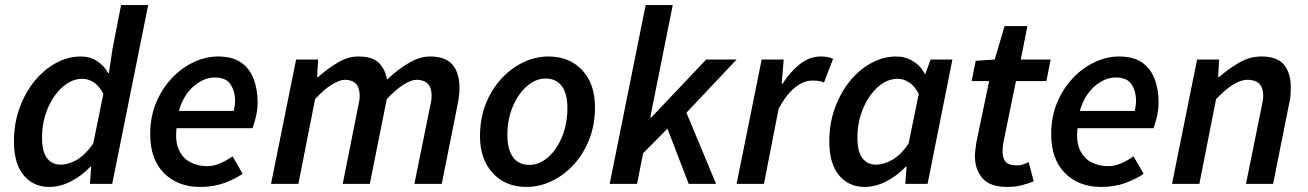

<svg xmlns="http://www.w3.org/2000/svg" viewBox="-20 -726 5164 758"><path d="M175 12Q111 12 73 -34.5Q35 -81 35 -167Q35 -238 57 -299Q79 -360 116 -405.5Q153 -451 200.5 -477Q248 -503 299 -503Q335 -503 363 -485Q391 -467 407 -438H410L424 -532L458 -706H565L423 0H335L340 -68H337Q303 -32 260 -10Q217 12 175 12ZM219 -76Q251 -76 284 -95.5Q317 -115 348 -159L388 -355Q372 -387 350 -401Q328 -415 305 -415Q264 -415 227.5 -383Q191 -351 168.5 -298Q146 -245 146 -182Q146 -128 165.5 -102Q185 -76 219 -76Z M770 12Q682 12 627.5 -42.5Q573 -97 573 -196Q573 -265 596.5 -321Q620 -377 659 -418Q698 -459 745.5 -481Q793 -503 841 -503Q898 -503 932 -479Q966 -455 981.5 -414Q997 -373 997 -322Q997 -291 989.5 -262Q982 -233 977 -220H677Q671 -167 686.5 -134Q702 -101 731.5 -85.5Q761 -70 798 -70Q824 -70 851 -82Q878 -94 898 -109L938 -40Q908 -19 865.5 -3.5Q823 12 770 12ZM686 -288H903Q905 -298 906.5 -308Q908 -318 908 -329Q908 -365 890.5 -392.5Q873 -420 828 -420Q784 -420 744 -385Q704 -350 686 -288Z M1050 0 1149 -491H1236L1232 -422H1236Q1273 -455 1313.5 -479Q1354 -503 1394 -503Q1451 -503 1476 -477.5Q1501 -452 1508 -412Q1552 -453 1595 -478Q1638 -503 1678 -503Q1739 -503 1766.5 -470.5Q1794 -438 1794 -379Q1794 -362 1792 -346Q1790 -330 1786 -310L1724 0H1616L1676 -296Q1680 -313 1682 -325Q1684 -337 1684 -348Q1684 -411 1624 -411Q1605 -411 1575 -393Q1545 -375 1507 -335L1440 0H1333L1392 -296Q1396 -313 1398 -325Q1400 -337 1400 -348Q1400 -411 1341 -411Q1322 -411 1291.5 -393Q1261 -375 1224 -335L1158 0Z M2058 12Q1976 12 1925.5 -42.5Q1875 -97 1875 -188Q1875 -259 1898 -316.5Q1921 -374 1960 -416Q1999 -458 2047 -480.5Q2095 -503 2145 -503Q2228 -503 2278.5 -449Q2329 -395 2329 -303Q2329 -233 2306 -175Q2283 -117 2244 -75Q2205 -33 2157 -10.5Q2109 12 2058 12ZM2070 -75Q2109 -75 2143.5 -105Q2178 -135 2199 -186Q2220 -237 2220 -300Q2220 -356 2198 -386Q2176 -416 2134 -416Q2095 -416 2060.5 -386Q2026 -356 2004.5 -305.5Q1983 -255 1983 -192Q1983 -137 2005 -106Q2027 -75 2070 -75Z M2387 0 2529 -706H2636L2547 -262H2551L2768 -491H2888L2690 -281L2807 0H2699L2615 -218L2519 -121L2495 0Z M2888 0 2987 -491H3074L3066 -396H3070Q3099 -442 3137.5 -472.5Q3176 -503 3220 -503Q3250 -503 3269 -494L3233 -400Q3224 -405 3212 -406.5Q3200 -408 3187 -408Q3153 -408 3118.5 -380.5Q3084 -353 3054 -297L2996 0Z M3394 12Q3330 12 3292 -34.5Q3254 -81 3254 -167Q3254 -238 3276 -299Q3298 -360 3335 -405.5Q3372 -451 3419.5 -477Q3467 -503 3518 -503Q3554 -503 3584.5 -484.5Q3615 -466 3631 -434H3633L3654 -491H3740L3642 0H3554L3559 -68H3556Q3522 -32 3479 -10Q3436 12 3394 12ZM3438 -76Q3470 -76 3503.5 -95.5Q3537 -115 3567 -159L3607 -355Q3591 -387 3569 -401Q3547 -415 3524 -415Q3483 -415 3446.5 -383Q3410 -351 3387.5 -298Q3365 -245 3365 -182Q3365 -128 3384.5 -102Q3404 -76 3438 -76Z M3957 12Q3888 12 3858.5 -22.5Q3829 -57 3829 -108Q3829 -123 3831 -137Q3833 -151 3835 -166L3885 -406H3816L3832 -486L3907 -491L3946 -623H4036L4010 -491H4128L4111 -406H3991L3941 -162Q3938 -144 3938 -127Q3938 -100 3951 -86.5Q3964 -73 3995 -73Q4008 -73 4019.5 -77Q4031 -81 4041 -86L4061 -10Q4043 -3 4017 4.5Q3991 12 3957 12Z M4327 12Q4239 12 4184.5 -42.5Q4130 -97 4130 -196Q4130 -265 4153.5 -321Q4177 -377 4216 -418Q4255 -459 4302.5 -481Q4350 -503 4398 -503Q4455 -503 4489 -479Q4523 -455 4538.5 -414Q4554 -373 4554 -322Q4554 -291 4546.5 -262Q4539 -233 4534 -220H4234Q4228 -167 4243.5 -134Q4259 -101 4288.5 -85.5Q4318 -70 4355 -70Q4381 -70 4408 -82Q4435 -94 4455 -109L4495 -40Q4465 -19 4422.5 -3.5Q4380 12 4327 12ZM4243 -288H4460Q4462 -298 4463.5 -308Q4465 -318 4465 -329Q4465 -365 4447.5 -392.5Q4430 -420 4385 -420Q4341 -420 4301 -385Q4261 -350 4243 -288Z M4607 0 4706 -491H4793L4789 -422H4793Q4831 -455 4872.5 -479Q4914 -503 4960 -503Q5022 -503 5049 -470.5Q5076 -438 5076 -379Q5076 -362 5074.5 -346Q5073 -330 5068 -310L5006 0H4899L4959 -296Q4962 -313 4964.5 -325Q4967 -337 4967 -348Q4967 -411 4905 -411Q4880 -411 4850 -393Q4820 -375 4781 -335L4715 0Z"/></svg>

Font: Source Sans Pro SemiBold
Style: Italic
Weight: 600
Italic angle: -11°
Designer: Paul D. Hunt
Foundry: Adobe Systems Incorporated
Version: Version 1.095;hotconv 1.0.109;makeotfexe 2.5.65596